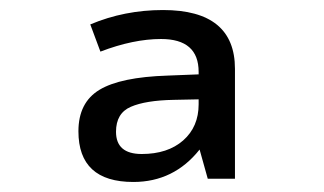

<svg xmlns="http://www.w3.org/2000/svg" viewBox="-20 -742 640 379"><path d="M390.1 -389.2 374 -446.8Q323.2 -382.8 243.2 -382.8Q134.8 -382.8 134.8 -482.9Q134.8 -539.6 176.3 -564.7Q217.8 -589.8 311 -592.8L372.1 -595.2V-600.1Q372.1 -665 297.9 -665Q243.2 -665 178.2 -640.1L158.2 -693.8Q225.6 -722.2 301.8 -722.2Q443.8 -722.2 443.8 -606V-389.2ZM323.2 -544.9Q267.6 -543.9 238.3 -531.2Q209 -518.6 209 -481.9Q209 -438 259.8 -438Q311 -438 341.6 -464.8Q372.1 -491.7 372.1 -536.1V-545.9Z"/></svg>

Font: Droid Sans Mono
Style: Regular
Weight: 400
Monospace: yes
Version: Version 1.00 build 112